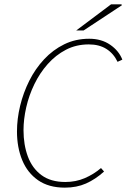

<svg xmlns="http://www.w3.org/2000/svg" viewBox="-20 -850 582 882"><path d="M278 12Q204 12 155 -22Q106 -56 82 -114.5Q58 -173 58 -246Q58 -304 72.5 -364Q87 -424 114.5 -479Q142 -534 182.5 -577.5Q223 -621 275 -646.5Q327 -672 390 -672Q446 -672 486 -644.5Q526 -617 542 -576L520 -566Q502 -604 469 -625Q436 -646 388 -646Q330 -646 283 -621.5Q236 -597 199.5 -556Q163 -515 138 -463.5Q113 -412 100.5 -357Q88 -302 88 -252Q88 -185 108 -131Q128 -77 170.5 -45.5Q213 -14 280 -14Q328 -14 369 -31.5Q410 -49 444 -78L458 -62Q418 -26 375 -7Q332 12 278 12ZM330 -710 490 -830H538L540 -826L364 -710Z"/></svg>

Font: Source Sans 3 VF
Style: Italic
Weight: 200
Italic angle: -11°
Designer: Paul D. Hunt
Foundry: Adobe Systems Incorporated
Version: Version 3.042;hotconv 1.0.118;makeotfexe 2.5.65603